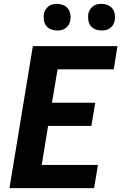

<svg xmlns="http://www.w3.org/2000/svg" viewBox="-20 -974 640 994"><path d="M29 0 150 -735H588L569 -615H278L249 -442H473L453 -322H229L196 -120H487L467 0ZM505 -816Q489 -816 474 -822Q459 -828 449.5 -840Q440 -852 437.5 -868.5Q435 -885 437 -902Q439 -913 445.5 -923.5Q452 -934 461.5 -941.5Q471 -949 482.5 -951.5Q494 -954 506 -954Q522 -954 537 -948Q552 -942 561.5 -930Q571 -918 574 -901.5Q577 -885 574 -868Q572 -857 566 -846.5Q560 -836 550 -828.5Q540 -821 528.5 -818.5Q517 -816 505 -816ZM275 -816Q259 -816 244 -822Q229 -828 219.5 -840Q210 -852 207.5 -868.5Q205 -885 207 -902Q209 -913 215.5 -923.5Q222 -934 231.5 -941.5Q241 -949 252.5 -951.5Q264 -954 276 -954Q292 -954 307 -948Q322 -942 331.5 -930Q341 -918 344 -901.5Q347 -885 344 -868Q342 -857 336 -846.5Q330 -836 320 -828.5Q310 -821 298.5 -818.5Q287 -816 275 -816Z"/></svg>

Font: Iosevka Aile Heavy Oblique
Style: Regular
Weight: 900
Italic angle: -9°
Designer: Belleve Invis
Foundry: Belleve Invis
Version: Version 31.1.0; ttfautohint (v1.8.4)